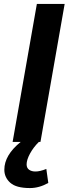

<svg xmlns="http://www.w3.org/2000/svg" viewBox="-20 -720 351 974"><path d="M215 137 225 208Q179 234 132 234Q62 234 32 207Q2 180 2 141Q2 67 85 0H44L167 -700H308L187 -10L185 0H177Q149 28 132 59.5Q115 91 115 114Q115 132 127.5 141Q140 150 160 150Q183 150 215 137Z"/></svg>

Font: KoHo
Style: Bold Italic
Weight: 700
Italic angle: -10°
Version: Version 1.000; ttfautohint (v1.6)